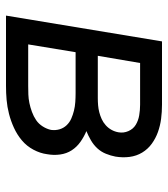

<svg xmlns="http://www.w3.org/2000/svg" viewBox="20 -580 560 640"><g transform="rotate(90 300.0 -260.0)"><path d="M32 0 118 -520H329Q353 -520 376 -517Q399 -514 420 -506.5Q441 -499 459 -486Q477 -473 488.5 -454Q500 -435 503 -412Q506 -389 502 -365Q499 -349 492.5 -333Q486 -317 474.5 -304.5Q463 -292 447.5 -283Q432 -274 417 -268Q436 -260 453 -248Q470 -236 481 -219Q492 -202 495 -180.5Q498 -159 494 -137Q491 -114 479 -91.5Q467 -69 448 -53Q429 -37 406 -26.5Q383 -16 359.5 -10Q336 -4 313 -2Q290 0 266 0ZM166 -306H307Q319 -306 331 -307Q343 -308 354.5 -311Q366 -314 377 -319Q388 -324 397.5 -332.5Q407 -341 413 -352Q419 -363 421 -375Q424 -392 417 -408Q410 -424 396 -432.5Q382 -441 364.5 -444Q347 -447 329 -447H190ZM128 -74H266Q281 -74 295 -74.5Q309 -75 323.5 -78Q338 -81 353 -86.5Q368 -92 380.5 -100.5Q393 -109 401.5 -122.5Q410 -136 413 -150Q415 -165 411 -178.5Q407 -192 397.5 -202Q388 -212 375.5 -217.5Q363 -223 349 -226.5Q335 -230 320 -231Q305 -232 290 -232H154Z"/></g></svg>

Font: Iosevka Custom Oblique
Style: Regular
Weight: 400
Italic angle: -9°
Designer: Belleve Invis
Foundry: Belleve Invis
Version: Version 27.0.1